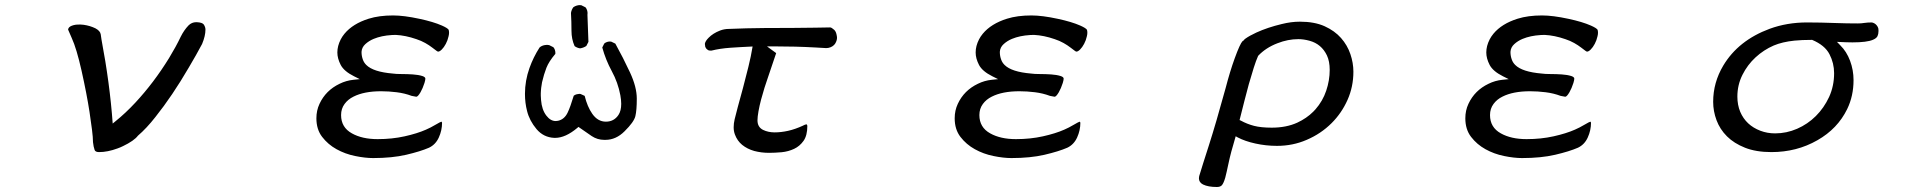

<svg xmlns="http://www.w3.org/2000/svg" viewBox="-20 -561 7540 752"><path d="M307.6 -463.9Q300.8 -464.8 296.6 -464.8Q292.5 -464.8 288.8 -464.8Q285.2 -464.8 277.8 -464.4Q258.3 -461.4 251 -454.1Q247.6 -450.7 246.6 -445.3Q252 -431.6 261.2 -411.6Q279.8 -371.1 299.3 -284.7Q319.8 -192.9 330.6 -122.6Q336.4 -84 340.3 -53.2Q344.2 -22.5 344.2 -4.4Q346.2 14.2 350.6 26.4Q353.5 34.7 368.2 34.7Q401.4 34.7 439.9 20.5Q451.2 16.6 461.9 11.2Q482.4 1.5 498 -9.3Q513.2 -20 520 -29.3Q554.2 -58.6 588.9 -103Q654.8 -185.5 719.7 -296.9Q749.5 -347.2 771.5 -388.7Q784.7 -420.4 784.7 -445.3Q784.7 -454.6 778.3 -464.8Q772.5 -473.1 750.5 -474.1Q749.5 -474.1 748.5 -474.1Q731 -474.1 718.3 -461.4Q700.7 -442.9 688 -417.5Q669.4 -378.4 642.1 -333.5Q582.5 -236.8 510.3 -159.2Q471.7 -117.7 432.1 -85.9L421.4 -77.1Q410.2 -233.9 377.4 -406.7Q377.4 -407.2 374.5 -426.8Q372.1 -440.4 353.5 -450.2Q332.5 -460.4 307.6 -463.9Z M1396 -357.4V-357.9Q1397 -375.5 1410.9 -388.2Q1424.8 -400.9 1443.4 -408.7Q1474.1 -421.4 1514.6 -423.8Q1522 -424.3 1529.3 -424.3H1529.8Q1568.4 -422.4 1610.8 -407.7Q1629.9 -401.4 1645.5 -392.6Q1661.1 -383.8 1672.4 -375Q1687.5 -363.3 1690.2 -361.6Q1692.9 -359.9 1693.8 -359.4Q1695.3 -358.9 1696.3 -358.9Q1702.1 -358.9 1710.4 -367.2Q1718.8 -375.5 1726.1 -389.2Q1733.4 -402.8 1736.8 -418.5Q1738.8 -426.3 1738.8 -432.6Q1738.8 -439 1737.3 -444.3Q1732.9 -451.2 1710.9 -460.9Q1677.7 -475.6 1623 -487.3Q1562 -500.5 1519.5 -500.5Q1464.8 -500.5 1424.3 -487.8Q1361.8 -468.3 1329.1 -428.7Q1320.3 -418 1314.5 -406.7Q1301.3 -380.9 1301.3 -355.5Q1301.3 -332 1314.5 -306.6Q1327.6 -281.7 1366.7 -262.2L1389.2 -251L1364.3 -248.5Q1335.9 -245.6 1310.1 -232.9Q1255.9 -207 1231.4 -154.3Q1219.2 -128.4 1219.2 -97.7Q1219.2 -54.2 1241.7 -24.9Q1264.6 4.9 1298.1 23.4Q1331.5 42 1370.8 50Q1410.2 58.1 1441.4 58.1Q1515.6 58.1 1571 45.2Q1626.5 32.2 1660.2 17.6Q1686 5.4 1698.7 -22.5Q1711.4 -50.3 1711.4 -80.1Q1711.4 -81.5 1709.5 -84Q1709.5 -84.5 1709 -84.5Q1704.6 -83.5 1688 -73.7Q1665 -60.1 1648.4 -53.2Q1614.3 -38.1 1564.9 -27.1Q1515.6 -16.1 1459 -16.1Q1398.4 -16.1 1358.4 -38.6Q1315.9 -62 1315.9 -110.4Q1315.9 -135.3 1329.6 -153.8Q1342.8 -171.9 1364.7 -182.6Q1406.2 -203.6 1472.7 -203.6Q1502.4 -203.6 1533.7 -199.7Q1564.9 -195.8 1592.3 -185.5Q1607.4 -182.1 1610.4 -182.1Q1616.7 -182.1 1627 -199.7Q1635.7 -214.8 1642.6 -236.3Q1646 -248 1646 -252.9Q1646 -259.3 1634.3 -263.2Q1618.7 -268.1 1597.2 -269.5Q1575.2 -271 1553 -271Q1530.8 -271 1518.6 -272.9Q1441.9 -279.3 1414.6 -306.6Q1405.3 -315.9 1401.4 -327.1Q1396 -341.3 1396 -357.4ZM1709 -84.5Z M2351.1 -13.2Q2392.6 -13.2 2426.3 -46.9Q2462.9 -83 2468.5 -106Q2474.1 -128.9 2474.1 -174.6Q2474.1 -220.2 2447.5 -277.3Q2420.9 -334.5 2390.1 -390.1L2374 -397.9Q2372.1 -398.4 2367.9 -398.4Q2363.8 -398.4 2357.9 -396.7Q2352.1 -395 2346.7 -390.6L2338.9 -375Q2352.1 -326.7 2376.2 -282.2Q2400.4 -237.8 2409.7 -188Q2413.1 -169.4 2413.1 -154.3Q2413.1 -127 2402.3 -110.8Q2384.8 -84.5 2353 -84.5Q2321.3 -84.5 2299.8 -115.2Q2280.3 -143.1 2270 -185.5L2253.9 -192.9Q2252 -193.4 2249.3 -193.4Q2246.6 -193.4 2242.7 -192.4Q2233.9 -191.4 2227.1 -186Q2213.9 -142.1 2203.1 -119.6Q2190.4 -93.3 2165.5 -87.9Q2161.1 -86.9 2156.7 -86.9Q2136.2 -86.9 2120.1 -107.9Q2102.1 -130.9 2099.1 -169.4Q2098.1 -180.7 2098.1 -186.5Q2098.1 -192.4 2098.1 -196Q2098.1 -199.7 2098.6 -205.3Q2099.1 -210.9 2099.6 -216.8Q2101.1 -228 2103 -238.8Q2110.4 -270.5 2120.1 -295.4Q2129.9 -320.3 2154.8 -349.6Q2155.3 -351.1 2155.3 -352.5Q2155.3 -366.7 2147.5 -376L2130.9 -384.3Q2126 -385.3 2122.6 -385.3Q2119.1 -385.3 2114.3 -384.5Q2109.4 -383.8 2103.8 -381.6Q2098.1 -379.4 2093.3 -375Q2068.8 -336.9 2053.7 -294.4Q2036.1 -245.1 2036.1 -193.4Q2036.1 -157.7 2044.4 -126Q2053.7 -88.4 2081.5 -55.2Q2108.9 -22.9 2150.9 -21Q2152.3 -21 2154.3 -21Q2194.8 -21 2241.2 -60.1L2245.6 -64Q2274.9 -43 2297.4 -28.1Q2319.8 -13.2 2346.7 -13.2H2347.2Q2349.1 -13.2 2351.1 -13.2ZM2216.3 -510.3Q2218.3 -475.6 2218.3 -440.4Q2218.3 -407.7 2230.5 -380.4Q2239.7 -373.5 2252 -371.6Q2265.1 -373.5 2276.4 -380.9L2284.7 -397L2280.8 -502.9Q2281.2 -506.3 2281.2 -508.5Q2281.2 -510.7 2281 -513.4Q2280.8 -516.1 2279.8 -519.5Q2277.8 -526.9 2273.4 -532.2L2256.8 -540.5Q2254.4 -541 2250 -541Q2245.6 -541 2238.8 -539.1Q2231.9 -537.1 2225.6 -532.7Q2218.3 -522.9 2216.3 -510.3Z M3142.1 -68.4Q3140.6 -72.8 3139.2 -74.2Q3132.8 -73.2 3126.5 -69.8L3126 -69.3Q3094.2 -54.7 3066.7 -48.6Q3039.1 -42.5 3013.9 -42.5Q2988.8 -42.5 2968.8 -52.2Q2946.8 -63 2946.8 -89.8Q2946.8 -103 2950.7 -125Q2954.6 -147 2960.9 -170.9Q2974.6 -221.2 2987.3 -256.3L3020 -353Q3018.6 -354.5 2983.9 -379.4H3006.8Q3097.7 -379.4 3174.3 -375L3215.8 -372.6Q3224.1 -372.6 3232.4 -375.7Q3240.7 -378.9 3246.1 -384.3Q3251 -389.2 3252.4 -392.6Q3258.3 -403.3 3258.3 -413.1Q3258.3 -418 3256.3 -426.3Q3253.9 -438 3247.1 -444.3Q3236.8 -453.6 3231.4 -453.6Q3206.1 -453.6 3172.9 -452.6Q3139.6 -451.7 3089.4 -451.7Q3039.1 -451.7 2971.2 -451.2Q2903.3 -450.7 2836.4 -447.8H2835.9Q2816.9 -447.8 2800.3 -441.4Q2772.5 -430.7 2755.4 -413.1Q2742.2 -399.9 2740.7 -389.2Q2741.2 -381.8 2742.2 -377.9Q2744.6 -372.1 2747.6 -369.1Q2750.5 -366.2 2753.7 -364.5Q2756.8 -362.8 2763.2 -362.8Q2764.6 -362.8 2766.6 -362.8Q2799.8 -371.1 2840.8 -374Q2860.8 -375.5 2880.9 -376.5Q2900.9 -377.4 2927.7 -378.9Q2921.4 -340.3 2911.1 -298.8Q2889.6 -212.4 2869.6 -141.6Q2861.3 -110.4 2857.4 -94Q2853.5 -77.6 2853.5 -62.5Q2853.5 -47.4 2858.4 -34.2Q2867.7 -9.3 2886.7 6.3Q2906.7 22.5 2934.1 30.3Q2961.9 37.6 2992.2 37.6Q3014.2 37.6 3041.5 35.2Q3067.4 32.7 3090.3 22Q3112.3 11.7 3127.2 -9.3Q3142.1 -30.3 3142.1 -68.4ZM3139.2 -74.2Z M3896 -357.4V-357.9Q3897 -375.5 3910.9 -388.2Q3924.8 -400.9 3943.4 -408.7Q3974.1 -421.4 4014.6 -423.8Q4022 -424.3 4029.3 -424.3H4029.8Q4068.4 -422.4 4110.8 -407.7Q4129.9 -401.4 4145.5 -392.6Q4161.1 -383.8 4172.4 -375Q4187.5 -363.3 4190.2 -361.6Q4192.9 -359.9 4193.8 -359.4Q4195.3 -358.9 4196.3 -358.9Q4202.1 -358.9 4210.4 -367.2Q4218.8 -375.5 4226.1 -389.2Q4233.4 -402.8 4236.8 -418.5Q4238.8 -426.3 4238.8 -432.6Q4238.8 -439 4237.3 -444.3Q4232.9 -451.2 4210.9 -460.9Q4177.7 -475.6 4123 -487.3Q4062 -500.5 4019.5 -500.5Q3964.8 -500.5 3924.3 -487.8Q3861.8 -468.3 3829.1 -428.7Q3820.3 -418 3814.5 -406.7Q3801.3 -380.9 3801.3 -355.5Q3801.3 -332 3814.5 -306.6Q3827.6 -281.7 3866.7 -262.2L3889.2 -251L3864.3 -248.5Q3835.9 -245.6 3810.1 -232.9Q3755.9 -207 3731.4 -154.3Q3719.2 -128.4 3719.2 -97.7Q3719.2 -54.2 3741.7 -24.9Q3764.6 4.9 3798.1 23.4Q3831.5 42 3870.8 50Q3910.2 58.1 3941.4 58.1Q4015.6 58.1 4071 45.2Q4126.5 32.2 4160.2 17.6Q4186 5.4 4198.7 -22.5Q4211.4 -50.3 4211.4 -80.1Q4211.4 -81.5 4209.5 -84Q4209.5 -84.5 4209 -84.5Q4204.6 -83.5 4188 -73.7Q4165 -60.1 4148.4 -53.2Q4114.3 -38.1 4064.9 -27.1Q4015.6 -16.1 3959 -16.1Q3898.4 -16.1 3858.4 -38.6Q3815.9 -62 3815.9 -110.4Q3815.9 -135.3 3829.6 -153.8Q3842.8 -171.9 3864.7 -182.6Q3906.2 -203.6 3972.7 -203.6Q4002.4 -203.6 4033.7 -199.7Q4064.9 -195.8 4092.3 -185.5Q4107.4 -182.1 4110.4 -182.1Q4116.7 -182.1 4127 -199.7Q4135.7 -214.8 4142.6 -236.3Q4146 -248 4146 -252.9Q4146 -259.3 4134.3 -263.2Q4118.7 -268.1 4097.2 -269.5Q4075.2 -271 4053 -271Q4030.8 -271 4018.6 -272.9Q3941.9 -279.3 3914.6 -306.6Q3905.3 -315.9 3901.4 -327.1Q3896 -341.3 3896 -357.4ZM4209 -84.5Z M4676.8 128.9Q4675.8 134.8 4675.8 137.2Q4675.8 153.3 4691.9 161.6Q4711.9 171.4 4746.1 171.4Q4759.3 171.4 4765.6 164.6Q4772.5 156.7 4778.8 135.3Q4784.7 112.3 4790.5 84.2Q4796.4 56.2 4802.7 32.7Q4809.1 9.3 4819.8 -27.3L4827.6 -22.9Q4856 -7.8 4897.2 1.2Q4938.5 10.3 4981.4 10.3Q5043.5 10.3 5097.7 -13.2Q5153.8 -37.1 5195.8 -79.1Q5234.9 -118.2 5257.8 -169.7Q5280.8 -221.2 5280.8 -280.3Q5280.8 -314.5 5269 -349.1Q5257.3 -383.8 5232.4 -412.1Q5207.5 -440.4 5168 -458.3Q5128.4 -476.1 5071.3 -476.1Q5037.1 -476.1 5000 -466.8Q4944.8 -453.6 4900.9 -433.6Q4873.5 -420.9 4857.9 -409.7Q4853 -406.2 4850.6 -402.3Q4848.1 -401.4 4846.7 -399.9Q4836.9 -390.1 4815.9 -332.5Q4797.4 -281.7 4780.3 -215.8Q4742.2 -77.1 4715.3 6.8Q4688.5 89.8 4676.8 128.9ZM5065.4 -407.7Q5085.9 -407.7 5108.9 -401.4Q5155.8 -388.7 5177.2 -343.8Q5188 -320.8 5188 -287.1Q5188 -246.1 5174.3 -205.6Q5160.6 -165 5132.3 -132.8L5123.5 -123.5Q5097.7 -97.7 5061 -80.6Q5018.1 -61 4960.9 -61Q4918.9 -61 4891.6 -68.1Q4864.3 -75.2 4840.3 -88.4L4835 -90.8Q4845.2 -129.9 4854 -166Q4870.1 -231.4 4890.6 -295.9Q4899.4 -323.7 4907.7 -342.3Q4937.5 -374 4983.4 -391.6Q5024.4 -407.7 5065.4 -407.7Z M5896 -357.4V-357.9Q5897 -375.5 5910.9 -388.2Q5924.8 -400.9 5943.4 -408.7Q5974.1 -421.4 6014.6 -423.8Q6022 -424.3 6029.3 -424.3H6029.8Q6068.4 -422.4 6110.8 -407.7Q6129.9 -401.4 6145.5 -392.6Q6161.1 -383.8 6172.4 -375Q6187.5 -363.3 6190.2 -361.6Q6192.9 -359.9 6193.8 -359.4Q6195.3 -358.9 6196.3 -358.9Q6202.1 -358.9 6210.4 -367.2Q6218.8 -375.5 6226.1 -389.2Q6233.4 -402.8 6236.8 -418.5Q6238.8 -426.3 6238.8 -432.6Q6238.8 -439 6237.3 -444.3Q6232.9 -451.2 6210.9 -460.9Q6177.7 -475.6 6123 -487.3Q6062 -500.5 6019.5 -500.5Q5964.8 -500.5 5924.3 -487.8Q5861.8 -468.3 5829.1 -428.7Q5820.3 -418 5814.5 -406.7Q5801.3 -380.9 5801.3 -355.5Q5801.3 -332 5814.5 -306.6Q5827.6 -281.7 5866.7 -262.2L5889.2 -251L5864.3 -248.5Q5835.9 -245.6 5810.1 -232.9Q5755.9 -207 5731.4 -154.3Q5719.2 -128.4 5719.2 -97.7Q5719.2 -54.2 5741.7 -24.9Q5764.6 4.9 5798.1 23.4Q5831.5 42 5870.8 50Q5910.2 58.1 5941.4 58.1Q6015.6 58.1 6071 45.2Q6126.5 32.2 6160.2 17.6Q6186 5.4 6198.7 -22.5Q6211.4 -50.3 6211.4 -80.1Q6211.4 -81.5 6209.5 -84Q6209.5 -84.5 6209 -84.5Q6204.6 -83.5 6188 -73.7Q6165 -60.1 6148.4 -53.2Q6114.3 -38.1 6064.9 -27.1Q6015.6 -16.1 5959 -16.1Q5898.4 -16.1 5858.4 -38.6Q5815.9 -62 5815.9 -110.4Q5815.9 -135.3 5829.6 -153.8Q5842.8 -171.9 5864.7 -182.6Q5906.2 -203.6 5972.7 -203.6Q6002.4 -203.6 6033.7 -199.7Q6064.9 -195.8 6092.3 -185.5Q6107.4 -182.1 6110.4 -182.1Q6116.7 -182.1 6127 -199.7Q6135.7 -214.8 6142.6 -236.3Q6146 -248 6146 -252.9Q6146 -259.3 6134.3 -263.2Q6118.7 -268.1 6097.2 -269.5Q6075.2 -271 6053 -271Q6030.8 -271 6018.6 -272.9Q5941.9 -279.3 5914.6 -306.6Q5905.3 -315.9 5901.4 -327.1Q5896 -341.3 5896 -357.4ZM6209 -84.5Z M7174.8 -397Q7215.3 -395 7235.4 -395Q7292.5 -395 7315.9 -405.3Q7329.6 -411.1 7333.5 -419.4Q7337.4 -427.7 7337.4 -438.5Q7337.4 -440.9 7337.4 -443.4Q7337.4 -451.2 7334 -456.5Q7327.6 -467.8 7316.4 -471.7Q7313 -473.1 7311.5 -473.1Q7294.4 -473.1 7282.2 -471.2Q7270 -469.2 7256.8 -469.2Q7212.4 -469.2 7173.3 -470.7Q7108.9 -473.1 7057.6 -473.1Q6979 -473.1 6911.1 -448.2Q6788.6 -402.8 6729.5 -304.2Q6689.9 -237.8 6689.9 -162.1Q6689.9 -125.5 6703.1 -90.1Q6716.3 -54.7 6743.9 -27.1Q6771.5 0.5 6814.7 17.6Q6857.9 34.7 6918 34.7Q7017.1 34.7 7098.1 -11.7Q7177.2 -56.6 7214.8 -133.8Q7239.7 -185.1 7239.7 -247.1Q7239.7 -286.6 7226.1 -323Q7212.4 -359.4 7188 -383.3ZM7163.6 -274.4Q7163.6 -224.1 7144 -181.2Q7124 -138.2 7092 -106.4Q7060.1 -74.7 7018.6 -56.6Q6977.1 -38.6 6932.6 -38.6Q6901.9 -38.6 6875 -48.8Q6818.4 -70.3 6795.9 -123Q6784.7 -149.9 6784.7 -182.6Q6784.7 -228.5 6804.7 -268.1Q6824.2 -307.1 6856 -336.4Q6887.7 -365.7 6927.2 -382.8Q6960.9 -397 7008.3 -401.9Q7037.6 -404.8 7076.2 -404.8H7077.6Q7127.4 -383.8 7145.5 -348.6Q7163.6 -313.5 7163.6 -274.4Z"/></svg>

Font: Bakudai
Style: ExtraLight
Weight: 200
Version: Version 1.48